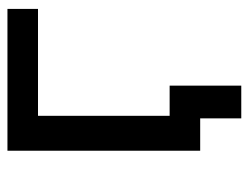

<svg xmlns="http://www.w3.org/2000/svg" viewBox="-98 -472 683 528"><g transform="rotate(-90 244.0 -208.5)"><path d="M272 -84V113H182V0H93V-530H483V-446H189V-84Z"/></g></svg>

Font: CMG Sans Medium
Style: Regular
Weight: 500
Designer: Julieta Ulanovsky
Foundry: Julieta Ulanovsky
Version: Version 7.200